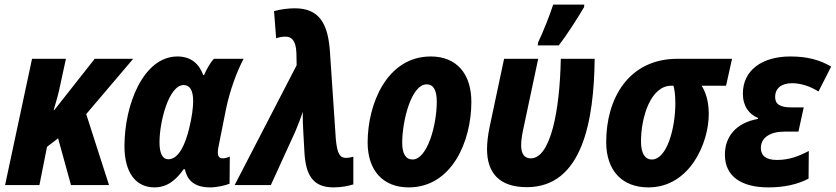

<svg xmlns="http://www.w3.org/2000/svg" viewBox="-20 -803 3626 833"><path d="M2 0H151L184 -166L232 -203L288 0H453L354 -308L558 -548H391L216 -326H213C224 -362 235 -401 242 -437L266 -548H119Z M650 10C709 10 746 -26 777 -69H782C791 -26 818 10 892 10C920 10 956 2 976 -6L977 -124C968 -119 956 -116 947 -116C933 -116 925 -123 925 -142C925 -152 928 -168 931 -182L961 -332C978 -412 1007 -492 1037 -548H908C892 -531 876 -502 865 -477H862C843 -528 807 -558 750 -558C602 -558 520 -349 520 -169C520 -53 570 10 650 10ZM710 -112C685 -112 672 -137 672 -186C672 -274 712 -434 777 -434C804 -434 818 -410 818 -365C818 -336 813 -297 801 -247C785 -181 757 -112 710 -112Z M1427 10C1460 10 1491 4 1513 -3V-123C1498 -119 1490 -118 1481 -118C1455 -118 1443 -135 1437 -199L1411 -585C1402 -698 1367 -767 1259 -767C1230 -767 1195 -762 1169 -755L1178 -637C1193 -642 1205 -644 1219 -644C1245 -644 1264 -627 1266 -573L1267 -520L998 0H1155L1261 -232C1270 -252 1287 -297 1294 -318C1293 -293 1294 -256 1296 -229L1301 -139C1307 -48 1334 10 1427 10Z M1753 10C1940 10 2025 -189 2025 -361C2025 -484 1960 -558 1849 -558C1658 -558 1575 -351 1575 -185C1575 -63 1642 10 1753 10ZM1770 -111C1740 -111 1725 -137 1725 -183C1725 -278 1764 -437 1831 -437C1862 -437 1875 -409 1875 -362C1875 -258 1833 -111 1770 -111Z M2313 -606H2404C2443 -656 2486 -725 2514 -772L2515 -783H2380C2367 -742 2334 -658 2315 -620ZM2266 9C2508 9 2557 -282 2560 -548H2413C2409 -321 2368 -116 2283 -116C2256 -116 2241 -134 2241 -173C2241 -190 2244 -213 2249 -237L2315 -548H2167L2104 -251C2097 -217 2093 -184 2093 -156C2093 -55 2144 9 2266 9Z M2793 10C2973 10 3055 -183 3055 -308C3055 -363 3042 -403 3024 -431H3130L3156 -548H2920C2705 -548 2610 -373 2610 -187C2610 -62 2680 10 2793 10ZM2808 -111C2778 -111 2761 -138 2761 -189C2761 -297 2804 -431 2892 -431H2902C2907 -412 2910 -388 2910 -355C2910 -245 2873 -111 2808 -111Z M3314 10C3382 10 3441 -3 3488 -28L3489 -148C3447 -126 3405 -109 3351 -109C3300 -109 3281 -130 3281 -161C3281 -206 3322 -232 3383 -232H3444L3467 -337H3415C3364 -337 3343 -351 3343 -382C3343 -421 3371 -442 3417 -442C3453 -442 3495 -429 3531 -406L3586 -514C3536 -544 3480 -558 3409 -558C3286 -558 3203 -498 3203 -397C3203 -342 3230 -307 3269 -291L3268 -287C3173 -270 3125 -210 3125 -132C3125 -38 3196 10 3314 10Z"/></svg>

Font: Noto Sans Display SemiCondensed Extra
Style: Italic
Weight: 800
Width: 4
Italic angle: -12°
Designer: Monotype Design Team
Foundry: Monotype Imaging Inc.
Version: Version 1.900